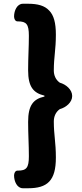

<svg xmlns="http://www.w3.org/2000/svg" viewBox="-20 -830 440 1024"><path d="M242 139C267 113 278 72 278 10C278 -71 267 -110 267 -182C267 -207 276 -232 299 -248C332 -257 365 -284 365 -318C365 -352 332 -380 299 -389C276 -405 267 -430 267 -454C267 -526 278 -565 278 -645C278 -708 267 -749 242 -774C218 -800 181 -810 130 -810H102C71 -810 55 -773 55 -742C55 -730 61 -716 73 -716H75C121 -716 134 -701 134 -639C134 -579 130 -524 130 -455C130 -367 158 -334 217 -320V-315C158 -302 130 -269 130 -180C130 -113 134 -58 134 3C134 65 121 80 75 80H73C61 80 55 94 55 106C55 137 71 174 102 174H130C181 174 218 164 242 139Z"/></svg>

Font: GenSenRounded2 TW H
Style: Regular
Weight: 900
Version: Version 2.100;PS 2.1;hotconv 16.6.51;makeotf.lib2.5.65220 DE